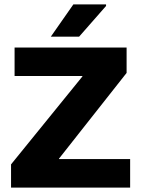

<svg xmlns="http://www.w3.org/2000/svg" viewBox="-20 -857 639 869"><path d="M353 -513H46V-642H553V-527L247 -139V-137H569V-8H30V-113L353 -511ZM460 -830 338 -691H210L312 -837H460Z"/></svg>

Font: Bakbak One
Style: Regular
Weight: 400
Designer: Saumya Kishore and Sanchit Sawaria
Foundry: A Good Feeling
Version: Version 1.003; ttfautohint (v1.8.3)